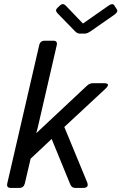

<svg xmlns="http://www.w3.org/2000/svg" viewBox="-20 -920 594 940"><path d="M261.2 -855.5Q247.6 -869.6 261.7 -882.3L273.9 -893.6Q288.1 -906.7 301.8 -892.6L385.7 -805.2H386.7L511.7 -892.6Q531.2 -906.2 539.6 -893.6L551.8 -874.5Q560.1 -861.8 539.6 -847.7L425.3 -768.1Q407.2 -755.4 395 -755.4H370.6Q358.4 -755.4 346.2 -768.1ZM32.7 0Q10.7 0 15.6 -22L171.9 -698.7Q176.8 -720.7 199.2 -720.7H241.2Q262.7 -720.7 257.8 -698.7L165.5 -298.3Q162.1 -284.2 157.7 -269H158.7L405.3 -500Q418.9 -512.7 434.1 -512.7H488.3Q525.9 -512.7 494.6 -483.9L294.9 -298.3L406.2 -28.8Q418 0 386.7 0H347.2Q331.1 0 323.7 -18.1L232.9 -239.7L129.9 -143.1L101.6 -22Q96.2 0 74.7 0Z"/></svg>

Font: Istok Web
Style: Italic
Weight: 400
Italic angle: -13°
Designer: Andrey V. Panov
Foundry: Andrey V. Panov
Version: Version 1.0.2g